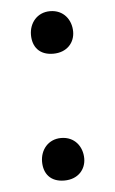

<svg xmlns="http://www.w3.org/2000/svg" viewBox="-42 -509 330 549"><g transform="rotate(-5 122.5 -235.0)"><path d="M183 -50C183 -84 161 -114 122 -114C85 -114 62 -85 62 -51C62 -17 81 8 121 8C161 8 183 -19 183 -50ZM183 -414C183 -448 161 -478 122 -478C85 -478 62 -449 62 -415C62 -381 81 -356 121 -356C161 -356 183 -383 183 -414Z"/></g></svg>

Font: mjx-stx-n
Style: Regular
Weight: 500
Version: 1.0.0